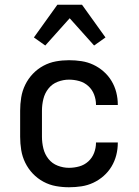

<svg xmlns="http://www.w3.org/2000/svg" viewBox="-20 -782 588 810"><path d="M271 8Q243 8 215.5 3Q188 -2 163 -15.5Q138 -29 118.5 -49.5Q99 -70 86.5 -95.5Q74 -121 69.5 -149Q65 -177 65 -205V-315Q65 -343 69.5 -371Q74 -399 86.5 -424.5Q99 -450 118.5 -470.5Q138 -491 163 -504.5Q188 -518 215.5 -523Q243 -528 271 -528Q298 -528 324 -524Q350 -520 373.5 -509Q397 -498 417 -480.5Q437 -463 450.5 -440.5Q464 -418 470.5 -392.5Q477 -367 477 -340V-339H385V-340Q385 -362 377 -383Q369 -404 352.5 -419Q336 -434 314.5 -440Q293 -446 271 -446Q247 -446 223.5 -437Q200 -428 184.5 -408.5Q169 -389 163 -364.5Q157 -340 157 -315V-205Q157 -180 163 -155.5Q169 -131 184.5 -111.5Q200 -92 223.5 -83Q247 -74 271 -74Q293 -74 314.5 -80Q336 -86 352.5 -101Q369 -116 377 -137Q385 -158 385 -180V-181H477V-180Q477 -153 470.5 -127.5Q464 -102 450.5 -79.5Q437 -57 417 -39.5Q397 -22 373.5 -11Q350 0 324 4Q298 8 271 8ZM171 -590 123 -624 222 -762H326L425 -624L377 -590L274 -705Z"/></svg>

Font: Iosevka Semi-Condensed Medium
Style: Regular
Weight: 500
Monospace: yes
Designer: Belleve Invis
Foundry: Belleve Invis
Version: Version 27.3.5